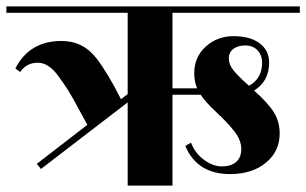

<svg xmlns="http://www.w3.org/2000/svg" viewBox="-40 -580 957 600"><path d="M499 -540V-304H576Q567 -325 567 -351Q567 -402 603 -434.5Q639 -467 690 -467Q741 -467 771 -445Q801 -423 801 -384Q801 -326 754 -297Q797 -259 815.5 -229.5Q834 -200 834 -163Q834 -107 791 -71.5Q748 -36 679 -36Q576 -36 539 -124L557 -134Q569 -102 597 -81Q625 -60 653.5 -60Q682 -60 698 -74Q714 -88 714 -114.5Q714 -141 693.5 -168Q673 -195 637 -228.5Q601 -262 587 -284H499V0H359V-260L88 -52L75 -68L233 -190Q225 -204 204 -243Q183 -282 172.5 -298.5Q162 -315 144 -340Q113 -384 78 -384Q43 -384 23 -355L8 -366Q52 -452 152 -452Q220 -452 262 -397Q298 -350 338 -270L359 -286V-540H-20V-560H897V-540ZM738 -312Q779 -334 779 -384Q779 -408 764.5 -423Q750 -438 726.5 -438Q703 -438 689 -427Q675 -416 675 -397.5Q675 -379 689 -361Q703 -343 738 -312Z"/></svg>

Font: Rozha One
Style: Regular
Weight: 400
Designer: Tim Donaldson, Indian Type Foundry
Foundry: Indian Type Foundry
Version: Version 1.300;PS 1.0;hotconv 1.0.78;makeotf.lib2.5.61930; tt